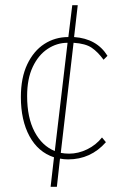

<svg xmlns="http://www.w3.org/2000/svg" viewBox="-20 -643 478 736"><path d="M198 73H174L187 -40Q126 -60 93 -121Q60 -182 60 -271Q60 -345 84.5 -396.5Q109 -448 150 -474.5Q191 -501 242 -501L257 -623H278L264 -501Q351 -495 392 -429L377 -414Q355 -444 331.5 -460Q308 -476 262 -479L213 -57Q228 -54 245 -54Q280 -54 314 -70.5Q348 -87 371 -116L386 -98Q328 -32 241 -32Q225 -32 210 -35ZM84 -275Q84 -192 112.5 -138Q141 -84 190 -64L239 -479Q198 -479 162.5 -455.5Q127 -432 105.5 -386.5Q84 -341 84 -275Z"/></svg>

Font: Inconsolata SemiCondensed ExtraLight
Style: Regular
Weight: 200
Width: 4
Monospace: yes
Designer: Raph Levien, Cyreal, Brenton Simpson
Foundry: Raph Levien, Cyreal, Google
Version: Version 3.100; ttfautohint (v1.8.4.7-5d5b)